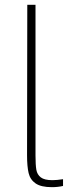

<svg xmlns="http://www.w3.org/2000/svg" viewBox="-20 -770 326 795"><path d="M92 -127 93 -750H127V-127Q127 -87 130.5 -67Q134 -47 149 -35.5Q164 -24 197 -24Q215 -24 241 -28V0Q219 5 195 5Q150 5 127.5 -10.5Q105 -26 98.5 -53.5Q92 -81 92 -127Z"/></svg>

Font: Be Vietnam Thin
Style: Regular
Weight: 100
Designer: Gabriel Lam
Foundry: TypeRant
Version: Version 4.000